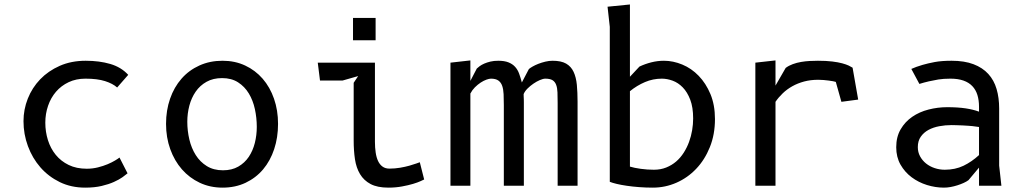

<svg xmlns="http://www.w3.org/2000/svg" viewBox="-20 -830 4590 858"><path d="M503.5 -439Q484 -456.5 449.5 -467.5Q415 -478.5 362 -478.5Q320 -478.5 286.8 -462.8Q253.5 -447 230.2 -420Q207 -393 194.8 -357.2Q182.5 -321.5 182.5 -282Q182.5 -241 194.2 -203.8Q206 -166.5 229.2 -138Q252.5 -109.5 287 -92.8Q321.5 -76 367.5 -76Q393.5 -76 417.5 -82Q441.5 -88 461 -96.2Q480.5 -104.5 494.2 -112.8Q508 -121 514 -126L550 -55.5Q542.5 -49 527.5 -38.2Q512.5 -27.5 489.2 -17Q466 -6.5 434.2 1Q402.5 8.5 360.5 8.5Q298 8.5 247.2 -16.2Q196.5 -41 160.5 -82.2Q124.5 -123.5 104.8 -177Q85 -230.5 85 -288.5Q85 -340.5 104.2 -389.2Q123.5 -438 159.5 -475.5Q195.5 -513 247 -535.8Q298.5 -558.5 363 -558.5Q424 -558.5 472.8 -544.2Q521.5 -530 553 -495.5Z M974.5 8.5Q919 8.5 872.8 -13.2Q826.5 -35 793 -73.2Q759.5 -111.5 740.8 -163.5Q722 -215.5 722 -276.5Q722 -337 740 -388.8Q758 -440.5 791 -478.2Q824 -516 870.8 -537.2Q917.5 -558.5 974.5 -558.5Q1030 -558.5 1075.5 -537.2Q1121 -516 1153.8 -478.2Q1186.5 -440.5 1204.5 -388.8Q1222.5 -337 1222.5 -276.5Q1222.5 -215.5 1205.2 -163.5Q1188 -111.5 1155.8 -73.2Q1123.5 -35 1077.5 -13.2Q1031.5 8.5 974.5 8.5ZM1127.5 -263Q1127.5 -303.5 1119 -342.5Q1110.5 -381.5 1092 -412.2Q1073.5 -443 1044 -462Q1014.5 -481 972.5 -481Q932.5 -481 903 -464.5Q873.5 -448 854.5 -420.5Q835.5 -393 826.2 -358Q817 -323 817 -286Q817 -245.5 826.2 -206.5Q835.5 -167.5 854.8 -137Q874 -106.5 904.2 -87.8Q934.5 -69 976.5 -69Q1016 -69 1044.8 -85.5Q1073.5 -102 1091.8 -129.2Q1110 -156.5 1118.8 -191.2Q1127.5 -226 1127.5 -263Z M1557.5 -750H1658.5V-650H1557.5ZM1655.5 -196.5Q1655.5 -170.5 1658.8 -148.5Q1662 -126.5 1669.5 -110.5Q1677 -94.5 1689.5 -85.5Q1702 -76.5 1720.5 -76.5Q1745 -76.5 1768.2 -80.5Q1791.5 -84.5 1810 -89.8Q1828.5 -95 1840.8 -99.5Q1853 -104 1856 -105L1875.5 -28Q1872.5 -26.5 1859.5 -20.5Q1846.5 -14.5 1825.5 -8.2Q1804.5 -2 1776.5 3.2Q1748.5 8.5 1715.5 8.5Q1666.5 8.5 1636.2 -7.5Q1606 -23.5 1589 -51.8Q1572 -80 1566.2 -118.5Q1560.5 -157 1560.5 -201.5V-460L1580.5 -490L1510.5 -470H1410L1400 -550H1655.5V-250.5Z M2082 0H1993V-550L2082 -560V-468.5Q2092.5 -488.5 2098.2 -499.8Q2104 -511 2106.8 -516.2Q2109.5 -521.5 2110.2 -522.8Q2111 -524 2111 -524Q2115.5 -528.5 2123.8 -534.5Q2132 -540.5 2144 -545.8Q2156 -551 2171.5 -554.8Q2187 -558.5 2206.5 -558.5Q2234.5 -558.5 2252.5 -551.2Q2270.5 -544 2282 -531.2Q2293.5 -518.5 2300 -500.5Q2306.5 -482.5 2312 -461.5L2343.5 -521.5Q2348.5 -526 2359.8 -532.5Q2371 -539 2385.8 -544.8Q2400.5 -550.5 2417 -554.5Q2433.5 -558.5 2449.5 -558.5Q2487.5 -558.5 2509.8 -545.8Q2532 -533 2543.2 -509Q2554.5 -485 2557.8 -451Q2561 -417 2561 -375V0H2472V-370Q2472 -397 2471.2 -417.2Q2470.5 -437.5 2465.2 -451.2Q2460 -465 2448.8 -471.8Q2437.5 -478.5 2417 -478.5Q2407 -478.5 2392.5 -472.2Q2378 -466 2363.8 -456.2Q2349.5 -446.5 2337.2 -434.2Q2325 -422 2320 -409.5Q2320 -406.5 2320.2 -399.8Q2320.5 -393 2320.8 -385.8Q2321 -378.5 2321 -372.2Q2321 -366 2321 -363.5V0H2231.5V-360Q2231.5 -387 2230.5 -409Q2229.5 -431 2224.2 -446.2Q2219 -461.5 2207.2 -470Q2195.5 -478.5 2174 -478.5Q2166 -478.5 2153.5 -474Q2141 -469.5 2127.8 -460.8Q2114.5 -452 2102.2 -439.8Q2090 -427.5 2082 -412Z M2795 -85.5Q2804.5 -82.5 2817 -80Q2829.5 -77.5 2843.8 -75.5Q2858 -73.5 2872.8 -72.5Q2887.5 -71.5 2902 -71.5Q2932.5 -71.5 2957.2 -81.5Q2982 -91.5 3001.5 -108.2Q3021 -125 3035.5 -147.8Q3050 -170.5 3059.2 -195.8Q3068.5 -221 3073 -248Q3077.5 -275 3077.5 -300.5Q3077.5 -350.5 3064.5 -384.5Q3051.5 -418.5 3031 -439.5Q3010.5 -460.5 2985.8 -469.5Q2961 -478.5 2937.5 -478.5Q2898 -478.5 2862.2 -463.2Q2826.5 -448 2795 -422.5ZM2705 -710 2695 -800 2795 -810V-487L2837.5 -532.5Q2863 -544.5 2890.8 -551.5Q2918.5 -558.5 2947 -558.5Q2988 -558.5 3029 -541.5Q3070 -524.5 3102.2 -491.2Q3134.5 -458 3154.8 -409.5Q3175 -361 3175 -298Q3175 -229 3152.2 -172.5Q3129.5 -116 3091.2 -75.8Q3053 -35.5 3002.8 -13.5Q2952.5 8.5 2897.5 8.5Q2866 8.5 2836.2 6.2Q2806.5 4 2781 0.2Q2755.5 -3.5 2735.8 -8.2Q2716 -13 2705 -17.5Z M3445.5 -447.5 3491 -526.5Q3505 -537 3523 -543.5Q3541 -550 3560 -553.2Q3579 -556.5 3598.2 -557.5Q3617.5 -558.5 3635 -558.5Q3672.5 -558.5 3699 -555.2Q3725.5 -552 3743.8 -547Q3762 -542 3773 -536.8Q3784 -531.5 3790 -527.5L3815 -385L3740 -375L3715 -464Q3711 -465.5 3702.5 -467Q3694 -468.5 3683 -470Q3672 -471.5 3659.8 -472.5Q3647.5 -473.5 3636.5 -473.5Q3602.5 -473.5 3573.5 -465.8Q3544.5 -458 3520.5 -444.5Q3496.5 -431 3477.8 -413Q3459 -395 3445.5 -375V0H3355.5V-550L3445.5 -560Z M4455 0H4355V-81L4308 -25Q4299.5 -18.5 4286.2 -12.5Q4273 -6.5 4258 -1.8Q4243 3 4227.5 5.8Q4212 8.5 4198 8.5Q4160.5 8.5 4122.5 -3.2Q4084.5 -15 4054 -37.8Q4023.5 -60.5 4004.2 -94.2Q3985 -128 3985 -172Q3985 -218.5 4004.8 -252.2Q4024.5 -286 4056.5 -308Q4088.5 -330 4129.5 -340.5Q4170.5 -351 4212.5 -351Q4260 -351 4295 -345.8Q4330 -340.5 4355 -331V-352.5Q4355 -382 4347.8 -405.5Q4340.5 -429 4325 -445.2Q4309.5 -461.5 4285.2 -470Q4261 -478.5 4227.5 -478.5Q4196 -478.5 4173.2 -474.8Q4150.5 -471 4131 -466.5Q4119.5 -464 4109 -461Q4098.5 -458 4088.5 -455L4052.5 -522Q4073.5 -531.5 4102.5 -540Q4126.5 -547 4157.2 -552.8Q4188 -558.5 4232.5 -558.5Q4290 -558.5 4330.5 -543Q4371 -527.5 4396.5 -499.5Q4422 -471.5 4433.5 -432.2Q4445 -393 4445 -345V-90ZM4355 -262.5 4325 -266.5Q4318 -267 4306.5 -268Q4295 -269 4281.8 -269.5Q4268.5 -270 4255.2 -270.5Q4242 -271 4232.5 -271Q4204.5 -271 4177.5 -266Q4150.5 -261 4129.2 -249.5Q4108 -238 4094.8 -219.2Q4081.5 -200.5 4081.5 -172.5Q4081.5 -150 4091.5 -131.5Q4101.5 -113 4118.2 -99.5Q4135 -86 4156.8 -78.8Q4178.5 -71.5 4202 -71.5Q4248.5 -71.5 4285.5 -89.2Q4322.5 -107 4355 -137Z"/></svg>

Font: B612 Mono
Style: Regular
Weight: 400
Version: Version 1.005